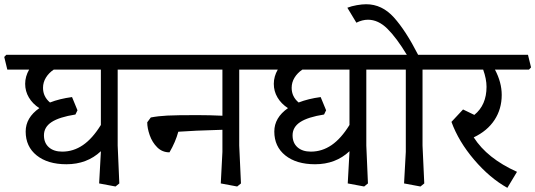

<svg xmlns="http://www.w3.org/2000/svg" viewBox="-49 -860 2548 914"><path d="M511.2 -167 519 13.2 501 27.8 422.9 13.2 431.2 -137.2V-140.1Q365.2 -78.1 267.1 -78.1Q178.2 -78.1 125.7 -120.1Q73.2 -162.1 73.2 -233.9Q73.2 -299.8 138.2 -345.2Q106 -366.2 88.4 -396Q70.8 -425.8 70.8 -460.9Q70.8 -496.1 89.8 -528.8H-14.2L-28.8 -588.9L-19 -599.1H609.9L625 -539.1L615.2 -528.8H511.2ZM207 -528.8Q183.1 -512.7 169.4 -490.2Q155.8 -467.8 155.8 -441.9Q155.8 -399.9 189 -372.1Q234.9 -390.1 293.9 -397.9L319.8 -335L310.1 -314.9Q232.9 -302.7 196.5 -278.8Q160.2 -254.9 160.2 -215.8Q160.2 -179.7 183.6 -158.9Q207 -138.2 247.1 -138.2Q300.3 -138.2 345.7 -169.2Q391.1 -200.2 431.2 -265.1V-528.8Z M1089.8 -167 1098.1 13.2 1080.1 27.8 1002 13.2 1009.8 -137.2V-242.2Q869.6 -238.3 799.8 -232.9Q786.6 -184.1 757.8 -134.8Q723.6 -134.8 699.7 -158.4Q675.8 -182.1 663.8 -216.1Q651.9 -250 651.9 -277.8L668.9 -300.8Q704.1 -307.6 747.6 -309.8Q791 -312 890.1 -312Q948.2 -312 1009.8 -309.1V-528.8H605L589.8 -588.9L600.1 -599.1H1189L1204.1 -539.1L1193.8 -528.8H1089.8Z M1694.8 -167 1702.6 13.2 1684.6 27.8 1606.4 13.2 1614.7 -137.2V-140.1Q1548.8 -78.1 1450.7 -78.1Q1361.8 -78.1 1309.3 -120.1Q1256.8 -162.1 1256.8 -233.9Q1256.8 -299.8 1321.8 -345.2Q1289.6 -366.2 1272 -396Q1254.4 -425.8 1254.4 -460.9Q1254.4 -496.1 1273.4 -528.8H1169.4L1154.8 -588.9L1164.6 -599.1H1793.5L1808.6 -539.1L1798.8 -528.8H1694.8ZM1390.6 -528.8Q1366.7 -512.7 1353 -490.2Q1339.4 -467.8 1339.4 -441.9Q1339.4 -399.9 1372.6 -372.1Q1418.5 -390.1 1477.5 -397.9L1503.4 -335L1493.7 -314.9Q1416.5 -302.7 1380.1 -278.8Q1343.8 -254.9 1343.8 -215.8Q1343.8 -179.7 1367.2 -158.9Q1390.6 -138.2 1430.7 -138.2Q1483.9 -138.2 1529.3 -169.2Q1574.7 -200.2 1614.7 -265.1V-528.8Z M1962.4 -167 1970.7 13.2 1952.6 27.8 1874.5 13.2 1882.8 -137.2V-528.8H1783.7L1768.6 -588.9L1778.8 -599.1H1887.7Q1837.9 -681.2 1794.7 -723.6Q1751.5 -766.1 1702.6 -766.1Q1675.8 -766.1 1647.5 -752L1604.5 -823.2Q1624.5 -831.1 1649.7 -835.4Q1674.8 -839.8 1694.3 -839.8Q1769.5 -839.8 1826.2 -776.9Q1882.8 -713.9 1941.4 -599.1H2061.5L2076.7 -539.1L2066.4 -528.8H1962.4Z M2307.1 -528.8Q2339.4 -467.8 2339.4 -408.2Q2339.4 -341.3 2305.2 -289.1Q2271 -236.8 2206.1 -206.1Q2270 -106 2412.1 -42L2366.2 34.2Q2282.2 -12.7 2208.3 -99.4Q2134.3 -186 2100.1 -279.8L2155.3 -338.9L2209 -313Q2267.1 -359.9 2267.1 -446.8Q2267.1 -483.9 2251 -528.8H2041L2026.4 -588.9L2036.1 -599.1H2464.4L2479 -539.1L2469.2 -528.8Z"/></svg>

Font: Sura
Style: Regular
Weight: 400
Designer: Carolina Giovagnoli
Foundry: Huerta Tipografica
Version: Version 1.003;PS 001.002;hotconv 1.0.70;makeotf.lib2.5.58329